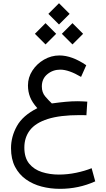

<svg xmlns="http://www.w3.org/2000/svg" viewBox="-20 -833 659 1190"><path d="M345.7 -813 411.6 -747.1 345.7 -681.2 279.8 -747.1ZM429.2 -689.5 495.1 -623.5 429.2 -557.6 363.3 -623.5ZM262.2 -689.5 328.1 -623.5 262.2 -557.6 196.3 -623.5ZM521 -203.1 515.6 -118.7Q499 -119.6 491 -119.6Q482.9 -119.6 474.6 -119.6Q352.1 -119.6 276.1 -95.5Q200.2 -71.3 165.5 -26.1Q130.9 19 130.9 81.5Q130.9 144.5 160.9 181.2Q190.9 217.8 239.7 233.4Q288.6 249 344.7 249Q398.4 249 452.1 237.8Q505.9 226.6 547.9 209.5L570.3 291Q467.8 337.4 351.1 337.4Q292 337.4 237.8 323.2Q183.6 309.1 140.9 278.8Q98.1 248.5 73.2 200.7Q48.3 152.8 48.3 85.4Q48.3 14.2 84.7 -51.5Q121.1 -117.2 211.4 -162.6Q179.2 -198.7 166.3 -231.9Q153.3 -265.1 153.3 -303.7Q153.3 -353 180.7 -395.3Q208 -437.5 252.7 -463.4Q297.4 -489.3 348.6 -489.3Q425.8 -489.3 514.6 -428.7L482.4 -356.4Q406.2 -401.4 353.5 -401.4Q308.1 -401.4 273.7 -373.3Q239.3 -345.2 239.3 -296.9Q239.3 -259.8 260.5 -235.1Q281.7 -210.4 301.3 -191.9Q351.1 -198.7 387.7 -202.1Q424.3 -205.6 462.4 -205.6Q479.5 -205.6 490 -204.8Q500.5 -204.1 521 -203.1Z"/></svg>

Font: Vazirmatn UI NL
Style: Regular
Weight: 400
Designer: Saber Rastikerdar
Foundry: Saber Rastikerdar
Version: Version 33.003